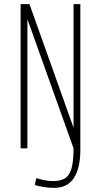

<svg xmlns="http://www.w3.org/2000/svg" viewBox="-20 -720 490 932"><path d="M242 192Q213 192 187.8 187.2Q162.5 182.5 149 178L156 145Q165 148 189.5 153.5Q214 159 237 159Q270 159 292.2 147.5Q314.5 136 325.8 102Q337 68 337 0L113 -627V0H80V-700H123L337 -100V-700H370V7Q370 95.5 338.8 143.8Q307.5 192 242 192Z"/></svg>

Font: Trispace Condensed Thin
Style: Regular
Weight: 100
Width: 3
Designer: Tyler Finck
Foundry: Etcetera Type Company
Version: Version 1.210; ttfautohint (v1.8.3)